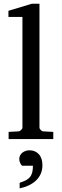

<svg xmlns="http://www.w3.org/2000/svg" viewBox="-20 -757 337 1045"><path d="M26.9 0V-39.1L80.1 -42Q86.9 -42 94.5 -49.1Q102.1 -56.2 102.1 -63V-665H25.9V-698.2L153.8 -736.8H194.8V-63Q194.8 -56.2 201.9 -49.1Q209 -42 215.8 -42L270 -39.1V0ZM210.9 142.1Q210.9 168 201.7 189Q192.4 210 175.8 225.6Q159.2 241.2 136.5 252Q113.8 262.7 86.9 268.1V237.8Q106.9 231.4 120.6 224.4Q134.3 217.3 142.8 207Q151.4 196.8 155.3 181.9Q159.2 167 159.2 145H100.1Q99.1 144 96.4 141.1Q93.8 138.2 91.3 133.3Q88.9 128.4 86.9 122.1Q85 115.7 85 107.9Q85 97.7 89.4 88.9Q93.8 80.1 101.6 74Q109.4 67.9 119.1 64.5Q128.9 61 140.1 61Q171.9 61 191.4 82.3Q210.9 103.5 210.9 142.1Z"/></svg>

Font: Charis SIL
Style: Regular
Weight: 400
Foundry: SIL International
Version: Version 4.112